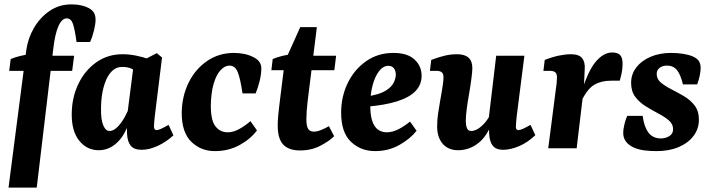

<svg xmlns="http://www.w3.org/2000/svg" viewBox="-20 -678 3259 878"><path d="M19 180 100 -447Q107 -501 134.5 -549Q162 -597 206 -627.5Q250 -658 307 -658Q332 -658 351.5 -653.5Q371 -649 386 -641Q403 -632 410 -619Q417 -606 417 -588Q417 -569 410 -539.5Q403 -510 392 -486H330Q322 -544 313.5 -569Q305 -594 285 -594Q263 -594 247 -558Q231 -522 223 -450L148 180ZM22 -354 29 -408Q47 -416 74 -422.5Q101 -429 129 -432L173 -423H319L310 -354Z M432 9Q377 9 342 -35Q307 -79 308 -159Q309 -234 339 -295.5Q369 -357 421 -393.5Q473 -430 540 -430Q572 -430 603 -423.5Q634 -417 657 -409L621 -340Q602 -354 583.5 -363Q565 -372 539 -372Q514 -372 496 -356.5Q478 -341 466 -314Q454 -287 448 -253Q442 -219 442 -182Q441 -132 452 -105.5Q463 -79 481 -79Q494 -79 507.5 -89Q521 -99 536 -120Q551 -141 565 -172L580 -165Q565 -79 524.5 -35Q484 9 432 9ZM628 7Q593 7 578 -11.5Q563 -30 561 -65Q560 -78 560 -100Q560 -122 560 -137L591 -380L697 -435L721 -415L688 -148Q687 -136 685.5 -122.5Q684 -109 684 -101Q684 -83 696 -83Q703 -83 715.5 -88.5Q728 -94 751 -107L773 -59Q739 -28 700.5 -10.5Q662 7 628 7Z M962 13Q899 13 855 -29.5Q811 -72 811 -162Q812 -238 842.5 -300Q873 -362 927 -399Q981 -436 1050 -436Q1075 -436 1098.5 -431Q1122 -426 1142 -415Q1159 -406 1167 -393.5Q1175 -381 1175 -366Q1175 -338 1167 -306Q1159 -274 1149 -251H1089Q1079 -319 1067 -348.5Q1055 -378 1029 -378Q1008 -378 988.5 -357Q969 -336 957 -295Q945 -254 944 -194Q944 -127 965.5 -100Q987 -73 1021 -73Q1048 -73 1076 -89Q1104 -105 1125 -124L1155 -82Q1129 -45 1078 -16Q1027 13 962 13Z M1352 10Q1301 10 1275.5 -16.5Q1250 -43 1250 -104Q1250 -127 1252.5 -152Q1255 -177 1257 -194L1282 -396L1353 -554H1429L1387 -217Q1384 -193 1382.5 -171Q1381 -149 1381 -133Q1381 -102 1389 -89Q1397 -76 1415 -76Q1430 -76 1448.5 -83.5Q1467 -91 1484 -101L1508 -55Q1486 -33 1445 -11.5Q1404 10 1352 10ZM1221 -357 1227 -408Q1245 -416 1271.5 -422.5Q1298 -429 1326 -432L1370 -423H1517L1509 -357Z M1779 -436Q1843 -436 1875.5 -406Q1908 -376 1908 -331Q1908 -291 1880.5 -262Q1853 -233 1797 -215Q1741 -197 1655 -190L1657 -237Q1713 -245 1741.5 -262Q1770 -279 1780 -299.5Q1790 -320 1790 -337Q1790 -355 1781 -366Q1772 -377 1756 -377Q1732 -377 1713 -352Q1694 -327 1683.5 -286.5Q1673 -246 1673 -197Q1673 -134 1692 -103.5Q1711 -73 1750 -73Q1774 -73 1801 -86.5Q1828 -100 1855 -122L1885 -80Q1857 -44 1807 -15.5Q1757 13 1695 13Q1630 13 1585 -29.5Q1540 -72 1540 -163Q1540 -236 1570 -298Q1600 -360 1654 -398Q1708 -436 1779 -436Z M2075 9Q2030 9 2004.5 -20.5Q1979 -50 1979 -100Q1979 -128 1983 -156.5Q1987 -185 1992 -212.5Q1997 -240 2001 -264Q2003 -277 2005.5 -294Q2008 -311 2008 -325Q2008 -341 2000 -347.5Q1992 -354 1976 -354H1946L1952 -404Q1989 -418 2016 -424Q2043 -430 2070 -430Q2140 -430 2140 -367Q2140 -358 2139 -347.5Q2138 -337 2136 -321Q2132 -288 2125.5 -251.5Q2119 -215 2114.5 -181.5Q2110 -148 2110 -124Q2110 -107 2115 -93Q2120 -79 2135 -79Q2149 -79 2165 -88.5Q2181 -98 2197.5 -117Q2214 -136 2228 -165L2238 -137Q2211 -58 2168.5 -24.5Q2126 9 2075 9ZM2280 7Q2249 7 2234 -11Q2219 -29 2217 -65Q2216 -80 2216 -98Q2216 -116 2215 -137L2249 -423H2378L2343 -148Q2342 -135 2340.5 -122Q2339 -109 2339 -99Q2339 -83 2351 -83Q2358 -83 2370.5 -88.5Q2383 -94 2406 -107L2428 -60Q2394 -27 2354.5 -10Q2315 7 2280 7Z M2487 0 2522 -271Q2524 -282 2525.5 -297.5Q2527 -313 2527 -325Q2527 -341 2519 -347.5Q2511 -354 2495 -354H2465L2471 -404Q2507 -418 2537 -424Q2567 -430 2590 -430Q2628 -430 2642 -412Q2656 -394 2654 -364L2650 -277L2617 0ZM2636 -247Q2668 -353 2704 -395.5Q2740 -438 2779 -438Q2805 -438 2816 -426Q2827 -414 2827 -386Q2827 -364 2823 -345Q2819 -326 2814 -309H2774Q2729 -309 2697 -290Q2665 -271 2638 -214Z M2983 13Q2955 13 2929 10Q2903 7 2879 -3Q2856 -13 2843 -30Q2830 -47 2830 -69Q2830 -89 2836 -112Q2842 -135 2848 -148H2919Q2925 -99 2945 -72Q2965 -45 3003 -45Q3023 -45 3040.5 -55.5Q3058 -66 3058 -87Q3058 -111 3038.5 -127.5Q3019 -144 2990.5 -159Q2962 -174 2933.5 -191.5Q2905 -209 2885.5 -234.5Q2866 -260 2866 -299Q2866 -339 2890 -370Q2914 -401 2955.5 -418.5Q2997 -436 3048 -436Q3077 -436 3103 -432Q3129 -428 3148 -420Q3170 -410 3177 -397Q3184 -384 3184 -367Q3184 -353 3180 -333Q3176 -313 3168 -292H3103Q3093 -335 3076.5 -356.5Q3060 -378 3030 -378Q3009 -378 2996 -367.5Q2983 -357 2983 -340Q2983 -316 3002.5 -300Q3022 -284 3050.5 -269.5Q3079 -255 3108 -238Q3137 -221 3156.5 -195.5Q3176 -170 3176 -130Q3176 -89 3151.5 -56.5Q3127 -24 3083.5 -5.5Q3040 13 2983 13Z"/></svg>

Font: Yrsa
Style: Bold Italic
Weight: 700
Italic angle: -7.10001°
Version: Version 2.004